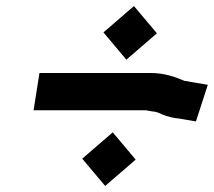

<svg xmlns="http://www.w3.org/2000/svg" viewBox="-20 -622 706 634"><path d="M251.5 -98 327.3 -8 428 -95 352.3 -185ZM321.6 -515 397.3 -425 498.1 -512 422.3 -602ZM476.3 -381H110.3L90.9 -258H460.9C467.3 -256.7 474.8 -255.3 483.2 -254C491.3 -254 496.3 -251.6 502.6 -250C520 -241.5 536.9 -235.7 558.7 -232L568.6 -231L627 -221L666.2 -342L606.8 -352C602.2 -353 594 -355 589.2 -355C558 -368.3 522.7 -381 476.3 -381Z"/></svg>

Font: Tape
Style: It
Weight: 500
Foundry: Cannot Into Space Fonts
Version: Version 0.97